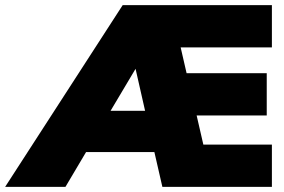

<svg xmlns="http://www.w3.org/2000/svg" viewBox="-74 -725 1102 745"><path d="M627 -541 650 -441H961V-277H689L715 -164H981V0H556L525 -135H260L180 0H-54L402 -705H981V-541ZM489 -295 452 -458 355 -295Z"/></svg>

Font: Nunito Sans Heavy
Style: Regular
Weight: 400
Designer: Vernon Adams
Foundry: Vernon Adams
Version: Version 2.500